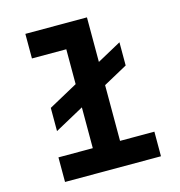

<svg xmlns="http://www.w3.org/2000/svg" viewBox="-121 -955 993 1062"><g transform="rotate(-15 375.0 -424.0)"><path d="M473 -848V-140.8H669.7V0H120.3V-140.8H317V-707.2H120.3V-848ZM150.3 -416.1 611 -668.4V-535.5L150.3 -283.2Z"/></g></svg>

Font: Martian Mono sWd Rg
Style: Regular
Weight: 400
Width: 6
Monospace: yes
Designer: Roman Shamin
Foundry: Evil Martians
Version: Version 1.000